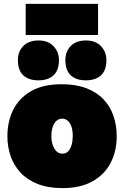

<svg xmlns="http://www.w3.org/2000/svg" viewBox="-20 -951 638 987"><path d="M302 16Q226.5 16 172.5 -5.8Q118.5 -27.5 84.2 -65Q50 -102.5 34 -150.5Q18 -198.5 18 -251Q18 -326 48 -386.5Q78 -447 139.8 -482.5Q201.5 -518 297 -518Q370.5 -518 424 -497.5Q477.5 -477 512 -440.5Q546.5 -404 563.2 -355.5Q580 -307 580 -251Q580 -174 548.8 -113.8Q517.5 -53.5 455.5 -18.8Q393.5 16 302 16ZM301 -161Q319 -161 330.8 -173.5Q342.5 -186 348.2 -206.5Q354 -227 354 -251Q354 -281.5 346.8 -301.5Q339.5 -321.5 327.2 -331.2Q315 -341 300 -341Q282 -341 269.5 -329.2Q257 -317.5 250.5 -297.2Q244 -277 244 -251Q244 -227 250.8 -206.5Q257.5 -186 270.2 -173.5Q283 -161 301 -161ZM421 -538Q371.5 -538 343.8 -563.8Q316 -589.5 316 -642Q316 -686.5 344 -714.8Q372 -743 422 -743Q471.5 -743 499.2 -713.5Q527 -684 527 -642Q527 -589.5 499.2 -563.8Q471.5 -538 421 -538ZM177 -538Q127.5 -538 99.8 -563.8Q72 -589.5 72 -642Q72 -686.5 100 -714.8Q128 -743 178 -743Q227.5 -743 255.2 -713.5Q283 -684 283 -642Q283 -589.5 255.2 -563.8Q227.5 -538 177 -538ZM112 -771V-931Q154 -931 200.5 -931Q247 -931 298 -931Q349 -931 395.5 -931Q442 -931 484 -931V-771Q442 -771 395.5 -771Q349 -771 298 -771Q247 -771 200.5 -771Q154 -771 112 -771Z"/></svg>

Font: Commissioner Thin Black
Style: Regular
Weight: 900
Version: Version 1.000